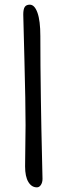

<svg xmlns="http://www.w3.org/2000/svg" viewBox="-20 -786 284 818"><path d="M137.2 12.2Q114.7 12.2 100.8 -10.7Q86.9 -33.7 86.9 -77.1Q86.9 -105.5 87.9 -163.6Q88.9 -221.7 88.9 -252.9Q88.9 -349.6 84 -533.2Q79.1 -716.8 79.1 -724.1Q79.1 -746.6 85.4 -756.3Q91.8 -766.1 106.9 -766.1Q127.4 -766.1 139.6 -731.9Q151.9 -697.8 151.9 -631.8Q151.9 -508.8 154.1 -367.7Q156.2 -226.6 158.7 -131.1Q161.1 -35.6 161.1 -23.9Q161.1 -8.8 154.3 1.7Q147.5 12.2 137.2 12.2Z"/></svg>

Font: Shantell Sans Normal
Style: Regular
Weight: 300
Designer: Stephen Nixon, Anya Danilova, Shantell Martin
Foundry: Arrow Type
Version: Version 1.006;[559af2be0]